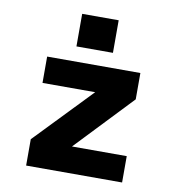

<svg xmlns="http://www.w3.org/2000/svg" viewBox="-80 -791 811 865"><g transform="rotate(10 325.0 -358.5)"><path d="M96.5 0V-120.5L345.5 -379.5H104.5V-500H531V-379.5L285 -120.5H535.5V0ZM226.5 -717H393.5V-568H226.5Z"/></g></svg>

Font: Trispace Thin
Style: Bold
Weight: 700
Version: Version 1.210